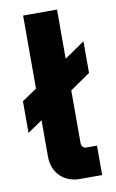

<svg xmlns="http://www.w3.org/2000/svg" viewBox="-86 -797 508 842"><g transform="rotate(-10 168.5 -375.5)"><path d="M199 -1H299V-132H251C239 -132 230 -142 230 -155V-390L320 -452V-593L230 -531V-750H79V-425L13 -380V-239L79 -284V-121C79 -50 129 -1 199 -1Z"/></g></svg>

Font: Finlandica
Style: Bold
Weight: 700
Designer: Niklas Ekholm, Juho Hiilivirta, Jaakko Suomalainen
Foundry: Helsinki Type Studio
Version: Version 2.000;Glyphs 3.2 (3202)